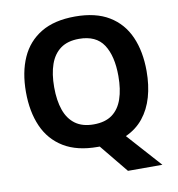

<svg xmlns="http://www.w3.org/2000/svg" viewBox="-95 -810 986 1066"><g transform="rotate(-10 398.0 -277.5)"><path d="M738 -358Q738 -278 719 -212Q700 -146 661 -97.5Q622 -49 562 -22L734 170H540L409 10Q406 10 403.5 10Q401 10 398 10Q282 10 206.5 -36Q131 -82 94.5 -165Q58 -248 58 -359Q58 -470 94.5 -552Q131 -634 206.5 -679.5Q282 -725 399 -725Q515 -725 590 -679.5Q665 -634 701.5 -551.5Q738 -469 738 -358ZM217 -358Q217 -283 236 -229Q255 -175 295 -146Q335 -117 398 -117Q463 -117 502.5 -146Q542 -175 560.5 -229Q579 -283 579 -358Q579 -471 537 -535Q495 -599 399 -599Q335 -599 295 -570Q255 -541 236 -487Q217 -433 217 -358Z"/></g></svg>

Font: Noto Sans Canadian Aboriginal
Style: Regular
Weight: 400
Designer: Monotype Design Team, Typotheque's Kevin King
Foundry: Monotype Imaging Inc.
Version: Version 2.002